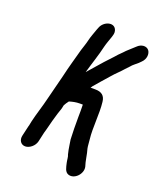

<svg xmlns="http://www.w3.org/2000/svg" viewBox="-141 -756 769 931"><g transform="rotate(20 244.0 -290.5)"><path d="M104 -228C93 -181 78 -139 68 -95C65 -84 65 -75 62 -68L50 -16C44 9 58 29 80 29C102 29 127 9 133 -16L144 -65C147 -74 149 -83 152 -94C158 -119 166 -148 174 -174C177 -185 183 -198 185 -208L188 -222C191 -228 199 -241 205 -248C221 -253 239 -257 258 -257H274C274 -256 273 -254 274 -253C274 -230 275 -220 274 -192C274 -153 274 -112 276 -78L280 -52C283 -34 285 -19 289 -5C294 4 294 23 297 35C302 56 305 79 324 86C358 98 396 57 388 22C379 -4 376 -39 368 -64C365 -77 365 -95 363 -110C356 -168 366 -244 359 -302C356 -332 339 -347 306 -347H281C284 -350 285 -353 287 -356C309 -381 333 -410 355 -434C371 -453 390 -469 407 -489L425 -508C436 -522 446 -527 460 -540L471 -551C491 -570 493 -598 481 -614C467 -631 440 -628 422 -610L411 -600C396 -585 386 -579 371 -562L352 -543C342 -532 331 -519 321 -509C292 -479 263 -443 233 -410C246 -457 265 -511 275 -556C280 -576 287 -593 293 -611L296 -621C300 -633 300 -644 295 -654C280 -685 230 -669 217 -632L213 -622C206 -601 197 -580 192 -558C188 -540 181 -522 175 -502C162 -453 148 -407 136 -354C126 -316 113 -265 104 -228Z"/></g></svg>

Font: Electronic
Style: CircIt
Weight: 900
Version: Version 1.011